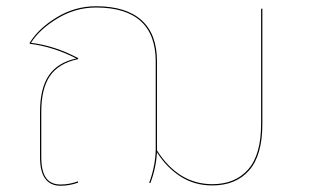

<svg xmlns="http://www.w3.org/2000/svg" viewBox="-20 -585 989 614"><path d="M819 -557V-189Q819 -88 776.5 -40Q734 8 659 8Q602 8 557.5 -20.5Q513 -49 482 -98Q479 -47 461 0H457Q478 -57 478 -111V-388Q478 -474 430 -517.5Q382 -561 287 -561Q222 -561 164.5 -526.5Q107 -492 79 -448Q155 -439 230 -399V-396Q168 -383 140 -342.5Q112 -302 112 -227V-83Q112 -38 127 -16.5Q142 5 174 5Q202 5 229 -5L230 -1Q202 9 174 9Q108 9 108 -82V-227Q108 -302 136 -343.5Q164 -385 224 -398Q150 -436 75 -445V-448Q103 -494 161.5 -529.5Q220 -565 287 -565Q383 -565 432.5 -520.5Q482 -476 482 -389V-109V-104Q551 4 659 4Q732 4 773.5 -43Q815 -90 815 -189V-557Z"/></svg>

Font: FiraGO Four
Style: Regular
Weight: 100
Designer: bBox Type
Foundry: bBox Type GmbH
Version: Version 1.001